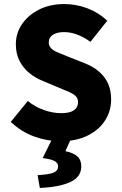

<svg xmlns="http://www.w3.org/2000/svg" viewBox="-20 -683 600 945"><path d="M277 12Q212 12 148.5 -11Q85 -34 33 -83L117 -186Q152 -157 196 -141.5Q240 -126 281 -126Q323 -126 343.5 -140Q364 -154 364 -180Q364 -199 352.5 -210Q341 -221 321 -230Q301 -239 273 -250L190 -285Q155 -299 125 -323Q95 -347 76.5 -382.5Q58 -418 58 -465Q58 -520 88.5 -564.5Q119 -609 172.5 -636Q226 -663 296 -663Q355 -663 410.5 -642Q466 -621 508 -581L425 -477Q392 -501 359.5 -513Q327 -525 296 -525Q261 -525 240.5 -512Q220 -499 220 -474Q220 -457 232 -445Q244 -433 266.5 -424Q289 -415 318 -403L399 -371Q439 -355 467.5 -330.5Q496 -306 511.5 -272.5Q527 -239 527 -193Q527 -138 498 -91.5Q469 -45 413 -16.5Q357 12 277 12ZM176 242 165 179Q222 176 244 166.5Q266 157 266 136Q266 121 251 111Q236 101 190 95L239 -4H331L302 61Q341 69 360.5 86.5Q380 104 380 136Q380 188 326 213Q272 238 176 242Z"/></svg>

Font: Source Sans 3 ExtraLight ExtraBold
Style: Regular
Weight: 800
Version: Version 3.052;hotconv 1.1.0;makeotfexe 2.6.0